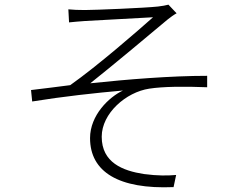

<svg xmlns="http://www.w3.org/2000/svg" viewBox="-20 -774 1040 823"><path d="M273 -734 276 -678C292 -680 319 -682 345 -684C389 -687 591 -697 636 -700C573 -644 400 -493 281 -409C232 -403 167 -394 113 -388L118 -339C247 -360 392 -376 507 -386C447 -358 366 -280 366 -182C366 -37 489 38 724 28L735 -24C699 -21 657 -20 597 -28C506 -42 416 -77 416 -188C416 -288 520 -379 620 -394C678 -403 770 -404 868 -400V-449C713 -449 528 -434 367 -417C453 -485 623 -627 698 -690C709 -699 727 -712 737 -717L702 -754C691 -751 675 -748 657 -746C603 -740 387 -731 344 -731C315 -731 293 -732 273 -734Z"/></svg>

Font: Noto Sans CJK KR Light
Style: Regular
Weight: 300
Designer: Ryoko NISHIZUKA (kana & ideographs); Paul D. Hunt (Latin, Greek & Cyrillic); Wenlong ZHANG (bopomofo); Sandoll Communica
Foundry: Adobe Systems Incorporated
Version: Version 1.004;PS 1.004;hotconv 1.0.82;makeotf.lib2.5.63406